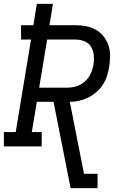

<svg xmlns="http://www.w3.org/2000/svg" viewBox="-30 -755 650 990"><path d="M334 215 246 -230H160L134 -74H185V0H-10V-74H51L130 -551H79L78 -625H142L160 -735H243L225 -625H360Q388 -625 415 -619.5Q442 -614 465 -601Q488 -588 504.5 -567Q521 -546 529.5 -520.5Q538 -495 537.5 -466.5Q537 -438 533 -410Q529 -386 521.5 -362.5Q514 -339 500 -318Q486 -297 466.5 -280Q447 -263 424.5 -252Q402 -241 378 -235.5Q354 -230 330 -230L403 141H473V215ZM172 -303H317Q341 -303 365 -310.5Q389 -318 408 -335Q427 -352 437.5 -375Q448 -398 452 -422Q456 -446 453.5 -470Q451 -494 439.5 -513.5Q428 -533 406 -542Q384 -551 360 -551H213Z"/></svg>

Font: Iosevka Etoile
Style: Italic
Weight: 400
Italic angle: -9°
Designer: Belleve Invis
Foundry: Belleve Invis
Version: Version 22.1.2; ttfautohint (v1.8.4)